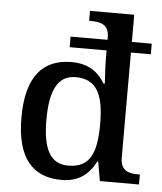

<svg xmlns="http://www.w3.org/2000/svg" viewBox="-54 -807 732 865"><g transform="rotate(5 312.0 -375.0)"><path d="M256 10C334 10 380 -28 410 -87H414L429 0H606V-45H598C553 -45 518 -56 518 -115V-589H608V-637H518V-760H318V-715H326C370 -715 408 -706 408 -649V-637H241V-589H408V-550C408 -521 413 -443 413 -439H407C378 -489 332 -523 256 -523C125 -523 52 -439 52 -255C52 -72 125 10 256 10ZM281 -57C198 -57 165 -124 165 -255C165 -385 198 -457 280 -457C378 -457 408 -385 408 -256C408 -123 378 -57 281 -57Z"/></g></svg>

Font: Noto Serif Myanmar Medium
Style: Regular
Weight: 500
Designer: Ben Mitchell and the Monotype Design Team
Foundry: Monotype Imaging Inc.
Version: Version 2.106